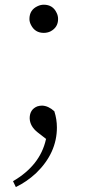

<svg xmlns="http://www.w3.org/2000/svg" viewBox="-20 -545 363 799"><path d="M162.1 -408.2Q126 -408.2 109.4 -440.4Q102.5 -453.1 102.5 -465.8Q102.5 -503.9 136.7 -519.5Q149.4 -525.4 162.1 -525.4Q200.2 -525.4 215.8 -491.2Q221.7 -479.5 221.7 -465.8Q221.7 -430.7 189.5 -414.1Q176.8 -408.2 162.1 -408.2ZM171.9 33.2 136.7 5.9Q104.5 -19.5 103.5 -52.7Q103.5 -89.8 135.7 -102.5Q145.5 -105.5 155.3 -105.5Q181.6 -104.5 206.1 -82Q216.8 -48.8 216.8 -14.6Q216.8 91.8 129.9 175.8Q90.8 211.9 45.9 233.4L34.2 209Q146.5 143.6 170.9 36.1Q171.9 34.2 171.9 33.2Z"/></svg>

Font: GenYoMin JP Light
Style: Regular
Weight: 300
Version: Version 1.001;PS 1;hotconv 16.6.51;makeotf.lib2.5.65220 DEVE